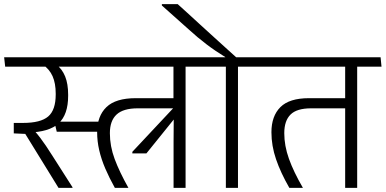

<svg xmlns="http://www.w3.org/2000/svg" viewBox="-39 -907 1862 927"><path d="M353.5 -319.5V-271H458.5V-319.5ZM353 -585H972.5L967.5 -630.5H348.5ZM600 -166.5H668L799.5 -329.5H805L823.5 -388.5H801L600 -174ZM857 -601.5H798.5V-369.5L800 -360L799 -221.5V0H857ZM515.5 0H581Q537.5 -77.5 514.5 -139.5Q491.5 -201.5 491.5 -264Q491.5 -324 523.8 -354Q556 -384 626 -384H818.5V-433H616.5Q519.5 -433 474.8 -389.8Q430 -346.5 430 -268.5Q430 -225 440 -181.8Q450 -138.5 469.2 -93.5Q488.5 -48.5 515.5 0ZM424 -585 419.5 -630.5H-19L-14 -585ZM311 0V-3L215 -153.5Q196.5 -182.5 182.8 -203Q169 -223.5 155.5 -241.2Q142 -259 125 -278.5V-301L27.5 -313.5V-263L83 -260.5L243.5 0ZM232 -596H166.5Q199.5 -573.5 214.8 -539.2Q230 -505 230 -455V-451Q230 -375.5 193.5 -344.5Q157 -313.5 72 -313.5H27.5L61.5 -266.5L95.5 -267Q198.5 -269 244.2 -311.5Q290 -354 290 -444V-450Q290 -502 275.5 -538Q261 -574 232 -596ZM381.5 -271V-319.5H223.5L235 -271Z M1110 0V-600.5H1051.5V0ZM1227 -585 1222.5 -630.5H934L939.5 -585ZM742.5 -887V-880.5L871 -766Q894 -745 915.2 -727.2Q936.5 -709.5 957.5 -693.5Q978.5 -677.5 1001 -662.2Q1023.5 -647 1048.5 -631.5V-620H1104.5V-627.5Q1088 -642.5 1059.5 -668.2Q1031 -694 996.8 -725Q962.5 -756 928.2 -787.5Q894 -819 865.2 -845.2Q836.5 -871.5 819 -887Z M1685.5 -600.5H1627.5V0H1685.5ZM1570.5 -585H1803L1798.5 -630.5H1565.5ZM1191 -585H1753.5L1749 -630.5H1186.5ZM1358 0H1423.5Q1378.5 -77.5 1356 -140.5Q1333.5 -203.5 1333.5 -264Q1333.5 -324 1363.8 -354Q1394 -384 1463 -384H1651.5V-433H1453Q1358 -433 1314.8 -389.8Q1271.5 -346.5 1271.5 -268.5Q1271.5 -203 1293.8 -138Q1316 -73 1358 0Z"/></svg>

Font: Anek Devanagari Medium Light
Style: Regular
Weight: 300
Version: Version 1.003